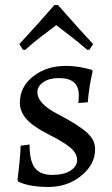

<svg xmlns="http://www.w3.org/2000/svg" viewBox="-20 -723 442 755"><path d="M127 -360.4Q127 -315.4 208 -273.9Q289.1 -231.9 324.7 -199.2Q354 -170.9 354 -136.7Q354 -76.2 299.8 -32.2Q245.6 12.2 170.4 12.2Q95.2 12.2 51.8 -8.8L48.8 -16.1Q61 -113.8 61 -149.9L96.2 -154.8Q96.2 -88.9 117.7 -62Q139.2 -35.2 185.1 -35.2Q231 -35.2 256.8 -51.8Q283.2 -68.4 283.2 -94.2Q283.2 -119.6 257.3 -142.1Q231.4 -164.1 170.4 -194.8Q109.9 -225.6 84 -254.9Q58.1 -284.2 58.1 -318.4Q58.1 -382.3 111.3 -423.3Q164.6 -464.8 242.2 -463.9Q287.1 -463.9 341.8 -448.2L344.2 -442.9Q329.6 -379.4 325.2 -320.8L288.1 -317.9Q288.1 -323.7 289.1 -329.1L290 -347.2Q290 -382.8 270.5 -399.4Q251 -416 212.4 -416Q173.8 -416 150.4 -399.9Q127 -383.8 127 -360.4ZM208 -703.1Q311.5 -585.9 346.2 -549.8L332 -527.8L323.2 -526.9Q288.1 -557.6 254.4 -583Q220.7 -608.4 201.2 -624Q180.2 -607.9 147.5 -583.5Q114.7 -559.1 79.1 -526.9L69.8 -527.8L56.2 -549.8Q134.8 -634.8 193.8 -703.1Z"/></svg>

Font: Alegreya-Regular
Style: Regular
Weight: 400
Designer: Juan Pablo del Peral
Foundry: Juan Pablo del Peral
Version: Version 1.003